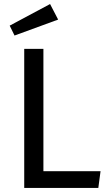

<svg xmlns="http://www.w3.org/2000/svg" viewBox="-20 -931 538 951"><path d="M195 -83H478L467 0H100V-689H195ZM268 -834 52 -755 28 -804 228 -911Z"/></svg>

Font: FiraGO
Style: Regular
Weight: 400
Designer: bBox Type
Foundry: bBox Type GmbH
Version: Version 1.001;April 20, 2020;FontCreator 12.0.0.2555 64-bit